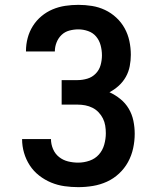

<svg xmlns="http://www.w3.org/2000/svg" viewBox="-20 -763 640 791"><path d="M302 8Q274 8 245.5 4Q217 0 190.5 -11Q164 -22 141 -40Q118 -58 102.5 -82Q87 -106 79 -133.5Q71 -161 71 -190H190Q190 -169 198.5 -149Q207 -129 223.5 -116Q240 -103 260.5 -98Q281 -93 302 -93Q326 -93 349 -101Q372 -109 387.5 -126.5Q403 -144 409.5 -167.5Q416 -191 416 -214Q416 -230 413.5 -245.5Q411 -261 404 -275Q397 -289 386 -300.5Q375 -312 361 -319Q347 -326 331.5 -329Q316 -332 300 -332H234V-433H300Q320 -433 340 -439Q360 -445 374.5 -460Q389 -475 394.5 -495Q400 -515 400 -535Q400 -556 394.5 -576.5Q389 -597 376 -612.5Q363 -628 343 -635Q323 -642 303 -642Q284 -642 265.5 -637Q247 -632 233.5 -619Q220 -606 213 -588Q206 -570 206 -552V-551H87V-553Q87 -580 94 -606.5Q101 -633 115.5 -656Q130 -679 151 -696.5Q172 -714 197 -724.5Q222 -735 249 -739Q276 -743 303 -743Q331 -743 359 -738.5Q387 -734 412.5 -722Q438 -710 459 -690.5Q480 -671 493.5 -646.5Q507 -622 513 -594Q519 -566 519 -537Q519 -514 514.5 -490.5Q510 -467 498.5 -446.5Q487 -426 469.5 -410Q452 -394 431 -383Q455 -372 476 -355Q497 -338 510.5 -315Q524 -292 529.5 -265.5Q535 -239 535 -212Q535 -182 528.5 -152Q522 -122 507.5 -95.5Q493 -69 470.5 -48Q448 -27 420.5 -14.5Q393 -2 363 3Q333 8 302 8Z"/></svg>

Font: Iosevka Book
Style: Bold
Weight: 700
Designer: Belleve Invis
Foundry: Belleve Invis
Version: Version 28.0.7; ttfautohint (v1.8.3)